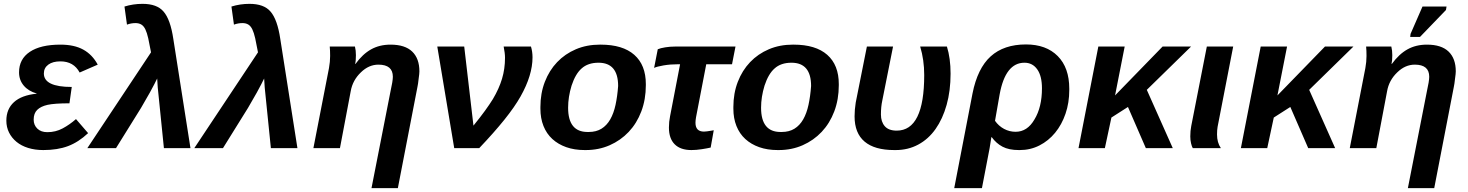

<svg xmlns="http://www.w3.org/2000/svg" viewBox="-20 -770 7629 998"><path d="M226 -83Q269 -83 305.5 -102.5Q342 -122 375 -151L438 -78Q388 -31 333.5 -10.5Q279 10 205 10Q162 10 126.5 -1Q91 -12 66 -32.5Q41 -53 27 -81Q13 -109 13 -143Q13 -203 52.5 -239Q92 -275 170 -283L171 -284Q128 -296 103.5 -325Q79 -354 79 -394Q79 -463 135 -500.5Q191 -538 294 -538Q366 -538 413 -512Q460 -486 488 -434L394 -393Q363 -451 294 -451Q254 -451 231 -434Q208 -417 208 -388Q208 -318 353 -318L341 -233Q264 -233 227 -225Q192 -217 173.5 -199Q155 -181 155 -148Q155 -120 174 -101.5Q193 -83 226 -83Z M970 0H832L800 -315Q797 -351 797 -362Q792 -351 782.5 -333Q773 -315 759 -289L713 -209L583 0H434L765 -498Q757 -542 750.5 -571Q744 -600 735.5 -617.5Q727 -635 714.5 -642.5Q702 -650 684 -650Q662 -650 640 -642L627 -736Q672 -750 721 -750Q796 -750 830 -710Q866 -669 881 -567Z M1526 0H1388L1356 -315Q1353 -351 1353 -362Q1348 -351 1338.5 -333Q1329 -315 1315 -289L1269 -209L1139 0H990L1321 -498Q1313 -542 1306.5 -571Q1300 -600 1291.5 -617.5Q1283 -635 1270.5 -642.5Q1258 -650 1240 -650Q1218 -650 1196 -642L1183 -736Q1228 -750 1277 -750Q1352 -750 1386 -710Q1422 -669 1437 -567Z M2160 -399Q2160 -393 2159 -383.5Q2158 -374 2156 -360Q2153 -332 2150 -319L2048 208H1911L2009 -291Q2022 -349 2022 -371Q2022 -434 1947 -434Q1897 -434 1856 -394Q1813 -353 1803 -296L1747 0H1609L1690 -416Q1696 -449 1696 -479Q1696 -493 1695.5 -505.5Q1695 -518 1694 -528H1825Q1830 -508 1830 -483Q1830 -453 1826 -438H1828Q1865 -489 1909 -513.5Q1953 -538 2010 -538Q2085 -538 2122.5 -502Q2160 -466 2160 -399Z M2441 -117Q2476 -160 2501 -194.5Q2526 -229 2542 -255Q2574 -309 2589.5 -360.5Q2605 -412 2605 -470Q2605 -493 2598 -528H2740Q2748 -501 2748 -472Q2748 -379 2686 -269Q2655 -214 2601.5 -147.5Q2548 -81 2471 0H2341L2253 -528H2393Z M3337 -327Q3337 -253 3313.5 -191Q3290 -129 3248 -84.5Q3206 -40 3149 -15Q3092 10 3025 10H3019Q2966 10 2923.5 -5Q2881 -20 2851 -47.5Q2821 -75 2805 -115Q2789 -155 2789 -205V-214Q2789 -285 2812 -344.5Q2835 -404 2876 -447Q2917 -490 2973.5 -514Q3030 -538 3098 -538H3102Q3217 -538 3277 -485Q3337 -432 3337 -333ZM3193 -323Q3193 -444 3091 -444Q3036 -444 3003 -414Q2971 -386 2951 -325Q2933 -266 2933 -210Q2933 -84 3034 -84H3040Q3079 -84 3106.5 -101Q3134 -118 3152 -149.5Q3170 -181 3179.5 -225Q3189 -269 3193 -323Z M3504 -436Q3464 -436 3429 -430Q3394 -424 3380 -417L3399 -514Q3413 -520 3438 -524Q3463 -528 3488 -528H3803L3785 -436H3651L3598 -161Q3595 -144 3595 -132Q3595 -86 3639 -86Q3651 -86 3679 -91L3690 -93L3674 -3Q3657 1 3628 5.5Q3599 10 3574 10Q3517 10 3487 -20Q3457 -50 3457 -107Q3457 -137 3463 -166L3515 -436Z M4340 -327Q4340 -253 4316.5 -191Q4293 -129 4251 -84.5Q4209 -40 4152 -15Q4095 10 4028 10H4022Q3969 10 3926.5 -5Q3884 -20 3854 -47.5Q3824 -75 3808 -115Q3792 -155 3792 -205V-214Q3792 -285 3815 -344.5Q3838 -404 3879 -447Q3920 -490 3976.5 -514Q4033 -538 4101 -538H4105Q4220 -538 4280 -485Q4340 -432 4340 -333ZM4196 -323Q4196 -444 4094 -444Q4039 -444 4006 -414Q3974 -386 3954 -325Q3936 -266 3936 -210Q3936 -84 4037 -84H4043Q4082 -84 4109.5 -101Q4137 -118 4155 -149.5Q4173 -181 4182.5 -225Q4192 -269 4196 -323Z M4622 -528 4566 -247Q4559 -215 4559 -175Q4559 -137 4579 -114Q4599 -91 4641 -91Q4784 -91 4784 -380Q4784 -459 4763 -528H4902Q4921 -467 4921 -387Q4921 -298 4900.5 -225Q4880 -152 4843 -99.5Q4806 -47 4753 -18.5Q4700 10 4636 10H4628Q4526 10 4474 -34Q4422 -78 4422 -165Q4422 -199 4428 -237L4486 -528Z M5313 -539Q5418 -539 5478 -478.5Q5538 -418 5538 -309V-302Q5538 -236 5518.5 -179Q5499 -122 5464.5 -80Q5430 -38 5383 -14Q5336 10 5281 10H5276Q5224 10 5191 -7.5Q5158 -25 5135 -57H5133L5124 0L5084 208H4940L5035 -284Q5061 -415 5129.5 -477Q5198 -539 5313 -539ZM5305 -444Q5206 -444 5176 -279L5152 -142Q5171 -115 5199 -100Q5227 -85 5259 -85Q5320 -85 5357 -149Q5396 -213 5396 -311Q5396 -375 5371.5 -409.5Q5347 -444 5305 -444Z M5936 0 5843 -214 5757 -159 5723 0H5586L5689 -528H5826L5776 -274L6023 -528H6171L5941 -303L6076 0Z M6306 -71Q6306 -29 6326 0H6180Q6175 -8 6171 -25Q6167 -42 6167 -61Q6167 -90 6172 -115L6253 -528H6390L6309 -111Q6306 -94 6306 -71Z M6780 0 6687 -214 6601 -159 6567 0H6430L6533 -528H6670L6620 -274L6867 -528H7015L6785 -303L6920 0Z M7547 -399Q7547 -393 7546 -383.5Q7545 -374 7543 -360Q7540 -332 7537 -319L7435 208H7298L7396 -291Q7409 -349 7409 -371Q7409 -434 7334 -434Q7284 -434 7243 -394Q7200 -353 7190 -296L7134 0H6996L7077 -416Q7083 -449 7083 -479Q7083 -493 7082.5 -505.5Q7082 -518 7081 -528H7212Q7217 -508 7217 -483Q7217 -453 7213 -438H7215Q7252 -489 7296 -513.5Q7340 -538 7397 -538Q7472 -538 7509.5 -502Q7547 -466 7547 -399ZM7310 -578 7312 -594 7374 -736H7499L7496 -718L7361 -578Z"/></svg>

Font: Libra Sans Modern
Style: Bold Italic
Weight: 700
Italic angle: -12°
Foundry: Stefan Peev, Context Ltd
Version: Version 1.000